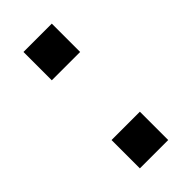

<svg xmlns="http://www.w3.org/2000/svg" viewBox="-167 -534 575 575"><g transform="rotate(-45 120.0 -246.5)"><path d="M60 -493H180V-373H60ZM60 -120H180V0H60Z"/></g></svg>

Font: Muli SemiBold
Style: Regular
Weight: 600
Designer: Vernon Adams
Foundry: Vernon Adams
Version: Version 2.000